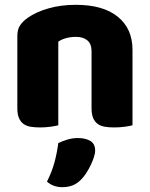

<svg xmlns="http://www.w3.org/2000/svg" viewBox="-20 -521 623 797"><path d="M360 -308Q360 -339 342.5 -353.5Q325 -368 295 -368Q275 -368 255.5 -363Q236 -358 222 -348V-1Q212 2 190.5 5Q169 8 146 8Q124 8 106.5 5Q89 2 77 -7Q65 -16 58.5 -31.5Q52 -47 52 -72V-372Q52 -399 63.5 -416Q75 -433 95 -447Q129 -471 180.5 -486Q232 -501 295 -501Q408 -501 469 -451.5Q530 -402 530 -314V-1Q520 2 498.5 5Q477 8 454 8Q432 8 414.5 5Q397 2 385 -7Q373 -16 366.5 -31.5Q360 -47 360 -72ZM318 223Q301 241 281.5 248.5Q262 256 239 256Q201 256 175 233Q196 191 206.5 151.5Q217 112 222 73Q238 65 259.5 58.5Q281 52 303 52Q335 52 355 64Q375 76 375 104Q375 116 369.5 132.5Q364 149 356 165.5Q348 182 338 197.5Q328 213 318 223Z"/></svg>

Font: Baloo Thambi
Style: Regular
Weight: 400
Designer: Aadarsh Rajan and Ek Type
Foundry: Ek Type
Version: Version 1.100;PS 1.000;hotconv 1.0.88;makeotf.lib2.5.647800;